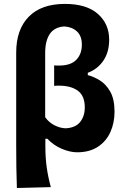

<svg xmlns="http://www.w3.org/2000/svg" viewBox="-20 -767 640 984"><path d="M66.5 196.5Q64.5 143 63.8 90.5Q63 38 63 -24V-497.5Q63 -615.5 127.2 -681.2Q191.5 -747 313 -747Q423.5 -747 481.5 -695.8Q539.5 -644.5 539.5 -564Q539.5 -499.5 509.5 -455.8Q479.5 -412 430 -394V-382Q458.5 -375 490.5 -355.8Q522.5 -336.5 544.8 -297.8Q567 -259 567 -194.5Q567 -137.5 545.8 -90.2Q524.5 -43 481.8 -14.8Q439 13.5 375 13.5Q339.5 13.5 297.5 -4Q255.5 -21.5 222.5 -56H212.5V-16Q212.5 40 219.2 89.2Q226 138.5 240.5 192ZM315.5 -109.5Q366 -111.5 390.2 -141.2Q414.5 -171 414.5 -216.5Q414.5 -276 379 -302Q343.5 -328 282.5 -328Q276.5 -328 270 -327.8Q263.5 -327.5 257.5 -327V-432Q264 -431 270.2 -431Q276.5 -431 283 -431Q342.5 -431 371 -460.5Q399.5 -490 399.5 -538Q399.5 -582.5 374.5 -605.8Q349.5 -629 309.5 -631.5Q259 -628 235.2 -593Q211.5 -558 211.5 -494.5V-166.5Q229.5 -140.5 258.2 -125.5Q287 -110.5 315.5 -109.5Z"/></svg>

Font: Commissioner Flair
Style: Bold
Weight: 700
Designer: Kostas Bartsokas
Foundry: Kostas Bartsokas
Version: Version 1.000; ttfautohint (v1.8.3)